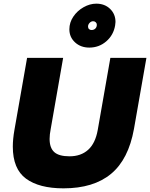

<svg xmlns="http://www.w3.org/2000/svg" viewBox="-20 -1016 820 1049"><path d="M50 -215Q50 -93 122 -40Q194 13 327 13Q491 13 586.5 -66Q682 -145 712 -312L780 -700H583L514 -306Q501 -233 461.5 -197.5Q422 -162 360 -162Q302 -162 276.5 -185Q251 -208 251 -257Q251 -281 257 -311L325 -700H128L59 -307Q50 -256 50 -215ZM609 -877Q611 -891 611 -896Q611 -939 581.5 -967.5Q552 -996 506 -996Q471 -996 436.5 -976.5Q402 -957 380.5 -925Q359 -893 359 -856Q359 -813 390 -784.5Q421 -756 468 -756Q521 -756 560.5 -790Q600 -824 609 -877ZM509 -881Q509 -868 501 -860Q493 -852 480 -852Q472 -852 466.5 -857Q461 -862 461 -871Q461 -882 469.5 -891Q478 -900 489 -900Q497 -900 503 -894.5Q509 -889 509 -881Z"/></svg>

Font: Geom Black
Style: Bold Italic
Weight: 900
Italic angle: -10°
Version: Version 1.102